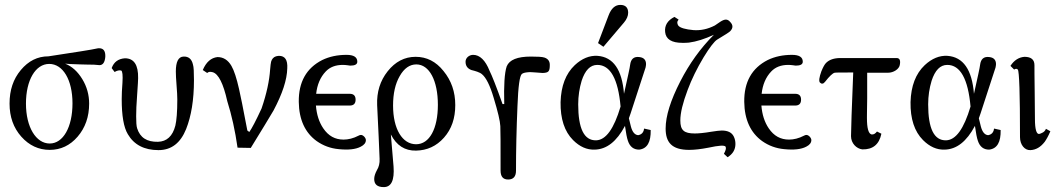

<svg xmlns="http://www.w3.org/2000/svg" viewBox="-20 -605 4339 784"><path d="M410 -373C411 -396 403 -408 385 -408C382 -408 379 -408 376 -407C355 -402 289 -392 178 -375C133 -375 96 -356 65 -319C34 -282 19 -237 19 -182C19 -128 35 -83 67 -47C99 -11 138 7 183 7C228 7 266 -11 297 -47C328 -83 344 -128 344 -182C344 -217 335 -251 316 -282C297 -313 274 -334 246 -345C253 -344 273 -343 308 -342C337 -341 355 -341 362 -341C367 -341 382 -339 386 -339C400 -339 408 -350 410 -373ZM276 -183C276 -86 238 -19 183 -19C127 -19 86 -86 86 -182C86 -278 125 -344 181 -344C237 -344 276 -279 276 -183Z M772 -278C772 -311 771 -332 768 -341C763 -364 750 -375 729 -374C708 -373 698 -352 698 -313C698 -300 699 -281 701 -256C703 -231 704 -212 704 -199C704 -148 701 -113 696 -92C685 -49 661 -27 625 -26C580 -25 552 -43 540 -81C537 -90 536 -107 536 -130C536 -151 537 -180 540 -218C543 -259 544 -281 544 -286C545 -340 527 -367 490 -367C463 -365 445 -352 436 -327L448 -311C458 -317 467 -319 475 -317C480 -314 482 -298 480 -267C478 -242 477 -219 477 -200C477 -133 485 -85 502 -57C527 -14 569 8 627 8C680 8 717 -21 740 -78C761 -131 772 -197 772 -278Z M1153 -326C1155 -360 1144 -377 1119 -377C1116 -377 1112 -376 1107 -375C1097 -372 1090 -364 1087 -353C1086 -348 1084 -337 1083 -321C1080 -276 1069 -223 1048 -162C1025 -112 1008 -80 998 -66L990 -72C973 -163 961 -220 956 -242C946 -286 936 -317 925 -336C911 -360 892 -372 868 -372C842 -369 822 -352 808 -319L826 -307C831 -312 838 -313 849 -310C872 -303 892 -264 908 -192C926 -135 940 -72 950 -2L1004 -1C1049 -74 1080 -125 1097 -154C1133 -222 1152 -279 1153 -326Z M1474 -33C1474 -42 1463 -54 1454 -54C1451 -54 1447 -53 1444 -51C1423 -40 1402 -35 1383 -35C1348 -35 1321 -50 1300 -81C1283 -106 1273 -137 1270 -174H1408C1424 -174 1432 -182 1432 -198C1432 -214 1424 -222 1408 -222H1271C1275 -259 1288 -290 1310 -313C1327 -331 1350 -340 1380 -340C1392 -340 1410 -337 1410 -337C1429 -337 1439 -342 1439 -353C1439 -372 1424 -381 1395 -381C1358 -381 1325 -374 1296 -360C1231 -327 1199 -270 1200 -189C1201 -116 1226 -63 1273 -29C1300 -10 1330 1 1363 4C1402 8 1432 5 1453 -6C1467 -13 1474 -22 1474 -33Z M1839 -176C1839 -230 1823 -276 1791 -315C1760 -354 1722 -373 1677 -373C1632 -373 1594 -353 1563 -314C1532 -275 1518 -229 1520 -176C1525 -79 1528 -6 1530 43C1531 62 1527 77 1519 90C1512 103 1508 115 1508 126C1508 148 1521 159 1547 159C1578 159 1591 131 1587 75L1576 -56C1599 -11 1633 11 1679 10C1724 9 1762 -8 1793 -43C1824 -78 1839 -122 1839 -176ZM1768 -177C1768 -80 1734 -16 1679 -16C1623 -16 1585 -78 1585 -174C1585 -223 1594 -263 1612 -294C1630 -326 1653 -342 1680 -342C1733 -342 1768 -276 1768 -177Z M2225 -340C2225 -355 2218 -365 2203 -370C2194 -373 2175 -374 2148 -374C2093 -374 2060 -361 2049 -334C2040 -307 2037 -256 2039 -180H2032C2007 -251 1989 -296 1979 -316C1962 -359 1939 -381 1912 -381C1896 -381 1881 -369 1881 -353C1881 -336 1889 -325 1905 -319C1921 -315 1939 -310 1948 -302C1965 -288 1981 -256 1996 -205C2013 -149 2022 -111 2023 -90C2024 -77 2024 -17 2024 91C2024 116 2034 128 2055 128C2076 128 2087 116 2087 92C2087 10 2089 -78 2093 -172C2096 -252 2102 -296 2111 -303C2116 -307 2124 -309 2136 -310C2144 -311 2155 -310 2169 -309C2184 -308 2193 -307 2196 -307C2220 -308 2225 -313 2225 -340Z M2610 -80C2609 -69 2604 -61 2597 -57C2594 -55 2590 -54 2586 -53C2572 -54 2562 -66 2556 -89L2548 -122L2555 -142L2616 -329C2617 -334 2618 -339 2618 -343C2618 -360 2609 -370 2591 -372C2568 -375 2556 -364 2553 -340C2552 -329 2543 -290 2528 -222C2520 -321 2484 -372 2420 -377C2387 -379 2356 -366 2327 -339C2290 -304 2271 -254 2269 -188C2268 -120 2285 -68 2320 -33C2347 -6 2376 7 2408 6C2457 5 2498 -27 2532 -91C2536 -62 2540 -41 2544 -30C2552 -6 2567 6 2590 6C2623 2 2638 -25 2637 -74ZM2514 -170C2487 -79 2454 -33 2414 -32C2365 -31 2341 -80 2341 -179C2341 -213 2346 -245 2355 -275C2369 -318 2390 -340 2419 -340C2472 -340 2504 -283 2514 -170ZM2545 -553C2545 -574 2534 -585 2513 -585C2492 -585 2476 -571 2465 -542L2422 -429L2444 -414L2528 -513C2539 -526 2545 -540 2545 -553Z M2976 -48C2968 -64 2952 -72 2927 -72C2918 -72 2904 -70 2884 -67C2855 -62 2832 -60 2817 -60C2773 -60 2758 -73 2758 -113C2758 -144 2768 -185 2788 -238C2804 -281 2826 -326 2853 -371C2878 -412 2897 -436 2908 -443C2940 -462 2958 -474 2961 -477C2974 -490 2974 -503 2961 -516C2956 -522 2950 -525 2944 -525C2938 -525 2930 -522 2921 -516L2899 -501C2870 -486 2841 -480 2812 -482C2779 -485 2758 -491 2750 -500C2744 -509 2744 -517 2751 -525L2734 -536C2706 -522 2693 -501 2696 -474C2699 -445 2722 -430 2767 -430C2775 -430 2784 -430 2793 -431C2824 -435 2858 -446 2895 -463C2840 -408 2795 -345 2758 -273C2718 -195 2698 -131 2698 -80C2698 -25 2722 7 2794 7C2816 7 2842 4 2873 -2C2915 -11 2938 -13 2943 -6C2946 1 2943 10 2936 23L2951 37C2972 24 2983 6 2983 -17C2983 -28 2981 -38 2976 -48Z M3293 -33C3293 -42 3282 -54 3273 -54C3270 -54 3266 -53 3263 -51C3242 -40 3221 -35 3202 -35C3167 -35 3140 -50 3119 -81C3102 -106 3092 -137 3089 -174H3227C3243 -174 3251 -182 3251 -198C3251 -214 3243 -222 3227 -222H3090C3094 -259 3107 -290 3129 -313C3146 -331 3169 -340 3199 -340C3211 -340 3229 -337 3229 -337C3248 -337 3258 -342 3258 -353C3258 -372 3243 -381 3214 -381C3177 -381 3144 -374 3115 -360C3050 -327 3018 -270 3019 -189C3020 -116 3045 -63 3092 -29C3119 -10 3149 1 3182 4C3221 8 3251 5 3272 -6C3286 -13 3293 -22 3293 -33Z M3654 -339C3658 -358 3654 -368 3641 -368H3412C3385 -368 3366 -361 3353 -348C3347 -342 3341 -331 3334 -314C3325 -289 3323 -274 3328 -268C3335 -261 3342 -262 3349 -271C3367 -294 3380 -306 3388 -308C3393 -309 3418 -309 3464 -309C3458 -162 3455 -76 3455 -49C3455 -20 3477 2 3501 5C3544 6 3570 -15 3579 -59L3561 -68C3554 -59 3547 -55 3539 -56C3526 -59 3520 -82 3520 -123C3520 -120 3520 -147 3521 -203V-308H3606C3629 -308 3651 -323 3654 -339Z M4039 -80C4038 -69 4033 -61 4026 -57C4023 -55 4019 -54 4015 -53C4001 -54 3991 -66 3985 -89L3977 -122L3984 -142L4045 -329C4046 -334 4047 -339 4047 -343C4047 -360 4038 -370 4020 -372C3997 -375 3985 -364 3982 -340C3981 -329 3972 -290 3957 -222C3949 -321 3913 -372 3849 -377C3816 -379 3785 -366 3756 -339C3719 -304 3700 -254 3698 -188C3697 -120 3714 -68 3749 -33C3776 -6 3805 7 3837 6C3886 5 3927 -27 3961 -91C3965 -62 3969 -41 3973 -30C3981 -6 3996 6 4019 6C4052 2 4067 -25 4066 -74ZM3943 -170C3916 -79 3883 -33 3843 -32C3794 -31 3770 -80 3770 -179C3770 -213 3775 -245 3784 -275C3798 -318 3819 -340 3848 -340C3901 -340 3933 -283 3943 -170Z M4251 -79C4248 -71 4242 -65 4234 -62C4231 -60 4227 -59 4223 -58C4212 -57 4206 -78 4206 -119C4206 -127 4206 -163 4205 -227C4204 -291 4204 -328 4204 -339C4204 -362 4190 -373 4163 -373C4140 -371 4121 -359 4106 -336L4121 -321C4127 -325 4132 -325 4136 -321C4142 -314 4145 -222 4145 -45C4145 -14 4164 9 4187 8C4210 7 4229 -4 4246 -26C4253 -36 4261 -50 4269 -69Z"/></svg>

Font: GFS Philostratos
Style: Regular
Weight: 400
Designer: George D. Matthiopoulos
Foundry: George D. Matthiopoulos
Version: Version 1.000